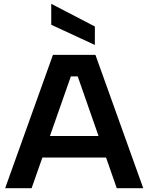

<svg xmlns="http://www.w3.org/2000/svg" viewBox="-20 -988 778 1008"><path d="M249 -968 478 -849V-752L249 -858ZM388 -587H352L146 0H7L258 -700H481L732 0H593ZM159 -274H567V-161H159Z"/></svg>

Font: Albert Sans
Style: Bold
Weight: 700
Designer: Andreas Rasmussen
Foundry: a.Foundry
Version: Version 1.025